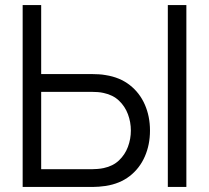

<svg xmlns="http://www.w3.org/2000/svg" viewBox="-20 -740 828 760"><path d="M69.7 0V-720H143V-446.7H347.7Q358 -446.7 371.3 -445.9Q384.7 -445.2 398.3 -442.7Q454.3 -434 493.6 -403.3Q532.8 -372.7 553.2 -326.1Q573.7 -279.5 573.7 -223.3Q573.7 -167.2 553.3 -120.6Q533 -74 493.8 -43.3Q454.5 -12.7 398.3 -4Q384.7 -2 371.4 -1Q358.2 0 347.7 0ZM143 -70.3H345.7Q354.8 -70.3 366.8 -71.3Q378.8 -72.3 390.3 -74.7Q427.2 -82.5 451 -105.1Q474.8 -127.7 486.4 -158.8Q498 -189.8 498 -223.3Q498 -256.8 486.4 -287.9Q474.8 -319 451 -341.6Q427.2 -364.2 390.3 -372Q378.8 -374.7 366.8 -375.5Q354.8 -376.3 345.7 -376.3H143ZM644.3 0V-720H717.7V0Z"/></svg>

Font: Manrope ExtraLight
Style: Regular
Weight: 200
Designer: Mikhail Sharanda
Foundry: Mikhail Sharanda
Version: Version 4.505